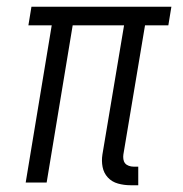

<svg xmlns="http://www.w3.org/2000/svg" viewBox="-20 -540 540 568"><path d="M366 8Q347 8 329 3Q311 -2 299 -15Q287 -28 283.5 -46Q280 -64 283 -83L347 -465H195L118 0H56L133 -465H64L73 -520H487L478 -465H409L345 -83Q344 -76 345 -69Q346 -62 350 -57Q354 -52 361 -49.5Q368 -47 375 -47H389V8Z"/></svg>

Font: Iosevka SS18 Light
Style: Italic
Weight: 300
Italic angle: -9°
Monospace: yes
Designer: Belleve Invis
Foundry: Belleve Invis
Version: Version 25.1.1; ttfautohint (v1.8.4)